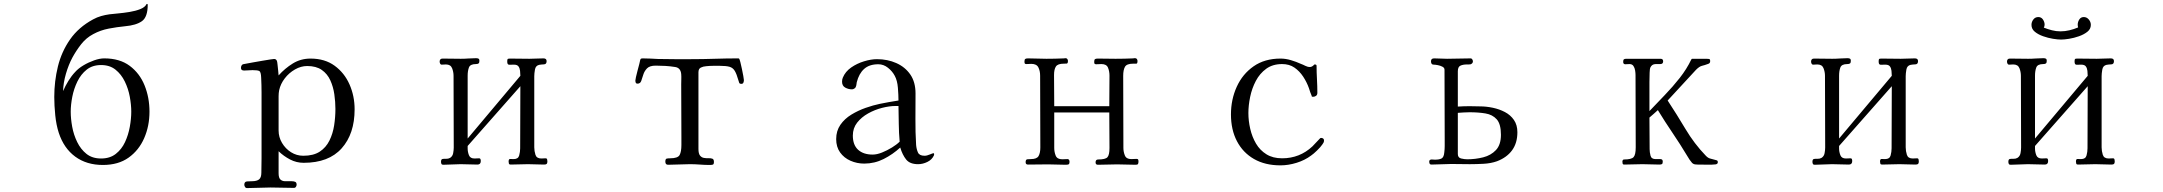

<svg xmlns="http://www.w3.org/2000/svg" viewBox="-20 -840 11040 980"><path d="M650 -270Q650 -305 642.5 -346Q635 -387 617 -424Q599 -461 569.5 -484.5Q540 -508 496 -508Q452 -508 422.5 -484.5Q393 -461 375 -424Q357 -387 349 -346Q341 -305 341 -270Q341 -234 348.5 -193Q356 -152 374 -115Q392 -78 421.5 -54.5Q451 -31 496 -31Q541 -31 571 -54.5Q601 -78 618 -114.5Q635 -151 642.5 -192.5Q650 -234 650 -270ZM743 -270Q743 -197 716 -135Q689 -73 636.5 -35.5Q584 2 505 2Q422 2 364 -40.5Q306 -83 280 -162Q267 -202 262 -252Q257 -302 257 -345Q257 -425 275.5 -500.5Q294 -576 337.5 -638.5Q381 -701 455 -741Q475 -752 496 -758Q517 -764 539 -767Q555 -769 583 -771.5Q611 -774 641.5 -779Q672 -784 696 -793.5Q720 -803 728 -819L730 -820Q734 -820 734 -816Q734 -753 704.5 -732Q675 -711 618 -706Q577 -702 535 -694Q493 -686 456 -666Q420 -647 394.5 -614.5Q369 -582 350 -547Q330 -510 316.5 -463.5Q303 -417 302 -375Q313 -401 329 -427Q345 -453 364 -473Q380 -491 406 -506.5Q432 -522 460.5 -532Q489 -542 512 -542Q591 -542 642 -504Q693 -466 718 -404Q743 -342 743 -270Z M1692 -284Q1692 -320 1686.5 -358.5Q1681 -397 1666 -430Q1651 -463 1622.5 -483Q1594 -503 1548 -503Q1516 -503 1485.5 -485.5Q1455 -468 1433.5 -440Q1412 -412 1405 -380Q1402 -365 1402 -349Q1402 -333 1402 -317Q1402 -281 1402 -245.5Q1402 -210 1402 -174Q1402 -140 1419.5 -110.5Q1437 -81 1465.5 -63Q1494 -45 1528 -45Q1580 -45 1612 -66Q1644 -87 1661.5 -122.5Q1679 -158 1685.5 -200Q1692 -242 1692 -284ZM1790 -282Q1790 -157 1724 -83Q1658 -9 1530 -9Q1493 -9 1460.5 -26Q1428 -43 1402 -68V44Q1402 68 1411.5 76.5Q1421 85 1436 85Q1451 85 1469 85Q1479 85 1486.5 88Q1494 91 1494 103Q1494 108 1490.5 113.5Q1487 119 1480 119Q1450 119 1420.5 118Q1391 117 1361 117Q1331 117 1301 118.5Q1271 120 1241 120Q1234 120 1230.5 114Q1227 108 1227 103Q1227 87 1241 86Q1255 85 1266 85Q1290 85 1302 76Q1314 67 1314 41Q1314 22 1314.5 4Q1315 -14 1315 -33V-291Q1315 -329 1315 -367.5Q1315 -406 1313 -444Q1312 -473 1303.5 -477.5Q1295 -482 1269 -482Q1259 -482 1248 -481Q1237 -480 1226 -480Q1210 -480 1210 -493Q1210 -507 1220 -512Q1221 -512 1236 -515Q1251 -518 1274 -522Q1297 -526 1320 -530Q1343 -534 1359.5 -536.5Q1376 -539 1379 -539Q1389 -539 1393 -530Q1395 -527 1396.5 -511Q1398 -495 1400 -478Q1402 -461 1402 -455Q1434 -491 1474.5 -516Q1515 -541 1565 -541Q1638 -541 1688 -504.5Q1738 -468 1764 -409Q1790 -350 1790 -282Z M2774 -17Q2774 -7 2770.5 -3.5Q2767 0 2757 0Q2736 0 2715.5 -1Q2695 -2 2675 -2Q2653 -2 2630.5 -1Q2608 0 2586 0Q2579 0 2577.5 -5Q2576 -10 2576 -15Q2576 -29 2584 -28.5Q2592 -28 2602 -28Q2625 -28 2630 -46.5Q2635 -65 2635 -83L2636 -400L2367 -95V-82Q2367 -65 2373.5 -48Q2380 -31 2402 -31Q2408 -31 2413.5 -31.5Q2419 -32 2426 -32Q2431 -32 2432.5 -27.5Q2434 -23 2434 -18Q2434 0 2417 0Q2395 0 2374 -1Q2353 -2 2331 -2Q2309 -2 2286.5 -0.5Q2264 1 2242 1Q2235 1 2233 -4Q2231 -9 2231 -14Q2231 -27 2238.5 -28.5Q2246 -30 2257 -29.5Q2268 -29 2277 -34Q2290 -42 2293 -58Q2296 -74 2296 -87Q2296 -179 2295.5 -270.5Q2295 -362 2295 -453Q2295 -473 2287.5 -492Q2280 -511 2256 -511Q2250 -511 2245 -510.5Q2240 -510 2235 -510Q2229 -510 2226.5 -515.5Q2224 -521 2224 -525Q2224 -541 2239 -541Q2262 -541 2285.5 -540.5Q2309 -540 2332 -540Q2352 -540 2371.5 -541.5Q2391 -543 2410 -543Q2418 -543 2422.5 -540.5Q2427 -538 2427 -530Q2427 -520 2423 -516.5Q2419 -513 2409 -513Q2380 -513 2373.5 -495.5Q2367 -478 2367 -454V-133L2636 -453Q2636 -465 2634.5 -478.5Q2633 -492 2626.5 -501Q2620 -510 2603 -510Q2591 -510 2580 -509.5Q2569 -509 2569 -525Q2569 -534 2570.5 -537.5Q2572 -541 2582 -541Q2607 -541 2632 -540.5Q2657 -540 2682 -540Q2700 -540 2718 -541Q2736 -542 2754 -542Q2770 -542 2770 -528Q2770 -512 2756.5 -511.5Q2743 -511 2732 -509Q2714 -505 2710.5 -485Q2707 -465 2707 -451V-88Q2707 -69 2713 -50Q2719 -31 2743 -31Q2748 -31 2754 -31.5Q2760 -32 2766 -32Q2771 -32 2772.5 -27Q2774 -22 2774 -17Z M3777 -431Q3777 -425 3774.5 -418.5Q3772 -412 3764 -412Q3755 -412 3753 -417.5Q3751 -423 3749 -430Q3740 -462 3730.5 -478Q3721 -494 3704 -499Q3687 -504 3655 -504Q3637 -504 3619 -504Q3601 -504 3584 -502Q3569 -501 3557 -495Q3545 -489 3545 -471V-80Q3545 -56 3553 -46Q3561 -36 3573 -34Q3585 -32 3596.5 -32.5Q3608 -33 3616 -30Q3624 -27 3624 -14Q3624 -2 3619 0Q3614 2 3603 2Q3578 2 3552.5 0Q3527 -2 3501 -2Q3473 -2 3445.5 -0.5Q3418 1 3390 1Q3376 1 3376 -15Q3376 -29 3383 -30.5Q3390 -32 3400 -32Q3440 -32 3449 -49Q3458 -66 3458 -100V-139Q3458 -207 3457.5 -274.5Q3457 -342 3457 -409Q3457 -423 3457.5 -436Q3458 -449 3457 -462Q3454 -494 3426 -498Q3401 -502 3376.5 -503.5Q3352 -505 3327 -505Q3296 -505 3282.5 -491Q3269 -477 3263.5 -459Q3258 -441 3253 -427Q3248 -413 3234 -413Q3227 -413 3225 -418Q3223 -423 3223 -429Q3223 -432 3226 -446.5Q3229 -461 3234 -479Q3239 -497 3243 -513Q3247 -529 3248 -535Q3250 -540 3252.5 -541Q3255 -542 3260 -542Q3280 -542 3299.5 -541Q3319 -540 3338 -539Q3380 -538 3422.5 -538Q3465 -538 3507 -538Q3568 -538 3628 -540Q3688 -542 3749 -542Q3751 -542 3753 -540Q3755 -538 3759 -522.5Q3763 -507 3767 -487.5Q3771 -468 3774 -452Q3777 -436 3777 -431Z M4572 -117Q4568 -162 4567.5 -207.5Q4567 -253 4566 -299H4551Q4520 -299 4482.5 -289.5Q4445 -280 4411 -261Q4377 -242 4355 -214Q4333 -186 4333 -148Q4333 -100 4360 -75.5Q4387 -51 4434 -51Q4456 -51 4482 -61.5Q4508 -72 4532.5 -87Q4557 -102 4572 -117ZM4748 -53Q4748 -49 4747 -47Q4737 -25 4713.5 -13.5Q4690 -2 4666 -2Q4624 -2 4605 -26Q4586 -50 4575 -87Q4537 -52 4490.5 -28.5Q4444 -5 4391 -5Q4354 -5 4321 -19.5Q4288 -34 4268 -62Q4248 -90 4248 -130Q4248 -172 4269.5 -203Q4291 -234 4325.5 -255Q4360 -276 4398.5 -289.5Q4437 -303 4471 -310Q4494 -315 4518 -319Q4542 -323 4566 -327Q4566 -355 4563 -392Q4560 -429 4547 -453Q4535 -476 4512.5 -494Q4490 -512 4463 -512Q4417 -512 4390.5 -488Q4364 -464 4353 -420Q4352 -415 4351.5 -409.5Q4351 -404 4349 -399Q4348 -393 4341.5 -388.5Q4335 -384 4329 -384Q4310 -384 4294 -393Q4278 -402 4278 -423Q4278 -435 4282 -444Q4295 -475 4324.5 -495.5Q4354 -516 4390 -527Q4426 -538 4456 -538Q4510 -538 4555 -518Q4600 -498 4626.5 -459.5Q4653 -421 4653 -363Q4653 -298 4652.5 -232Q4652 -166 4656 -100Q4658 -78 4665.5 -61.5Q4673 -45 4699 -45Q4711 -45 4726 -51.5Q4741 -58 4745 -58Q4748 -58 4748 -53Z M5791 -16Q5791 -7 5788.5 -3Q5786 1 5777 1Q5753 1 5729.5 0Q5706 -1 5682 -1Q5657 -1 5633 0Q5609 1 5584 1Q5572 1 5572 -11Q5572 -26 5585 -26Q5622 -26 5632.5 -37.5Q5643 -49 5643 -85Q5643 -131 5642.5 -176Q5642 -221 5642 -266H5361V-85Q5361 -64 5368.5 -45.5Q5376 -27 5402 -27Q5409 -27 5415.5 -27.5Q5422 -28 5429 -28Q5434 -28 5436.5 -24Q5439 -20 5439 -15Q5439 -3 5434 -1Q5429 1 5419 1Q5397 1 5375 0Q5353 -1 5330 -1Q5305 -1 5279 -0.5Q5253 0 5227 0Q5215 0 5215 -12Q5215 -26 5223.5 -27Q5232 -28 5242 -28Q5272 -28 5281 -43.5Q5290 -59 5290 -87Q5290 -179 5289.5 -271Q5289 -363 5289 -454Q5289 -478 5280 -496Q5271 -514 5244 -514Q5238 -514 5231.5 -513.5Q5225 -513 5219 -513Q5212 -513 5210.5 -516.5Q5209 -520 5209 -525Q5209 -536 5213 -539Q5217 -542 5227 -542Q5250 -542 5274 -541Q5298 -540 5321 -540Q5343 -540 5365.5 -540.5Q5388 -541 5410 -542Q5412 -542 5414.5 -542.5Q5417 -543 5419 -543Q5425 -543 5428 -538.5Q5431 -534 5431 -529Q5431 -516 5424.5 -515.5Q5418 -515 5410 -515Q5379 -515 5369.5 -500.5Q5360 -486 5360 -457Q5360 -417 5360.5 -377.5Q5361 -338 5361 -298H5642Q5642 -337 5642.5 -376Q5643 -415 5643 -454Q5643 -476 5635.5 -494.5Q5628 -513 5602 -513Q5595 -513 5588.5 -512.5Q5582 -512 5575 -512Q5568 -512 5566.5 -515.5Q5565 -519 5565 -524Q5565 -535 5569 -538Q5573 -541 5583 -541Q5606 -541 5629 -540.5Q5652 -540 5674 -540Q5697 -540 5719.5 -540.5Q5742 -541 5764 -542Q5766 -543 5769 -543Q5772 -543 5774 -543Q5780 -543 5783 -538.5Q5786 -534 5786 -529Q5786 -515 5780 -515Q5774 -515 5764 -515Q5731 -515 5722 -499Q5713 -483 5713 -453Q5713 -362 5713.5 -269.5Q5714 -177 5714 -85Q5714 -65 5721.5 -46.5Q5729 -28 5754 -28Q5761 -28 5767.5 -28.5Q5774 -29 5781 -29Q5788 -29 5789.5 -25Q5791 -21 5791 -16Z M6738 -123Q6738 -117 6735.5 -112Q6733 -107 6729 -102Q6721 -90 6702.5 -72Q6684 -54 6672 -46Q6640 -22 6598 -9Q6556 4 6516 4Q6437 4 6380.5 -28.5Q6324 -61 6293.5 -119.5Q6263 -178 6263 -256Q6263 -332 6292.5 -397Q6322 -462 6378.5 -501.5Q6435 -541 6516 -541Q6542 -541 6569 -533Q6596 -525 6620 -514Q6631 -510 6642.5 -504Q6654 -498 6666 -498Q6671 -498 6676 -500.5Q6681 -503 6685 -507Q6687 -511 6691 -511Q6700 -511 6700 -504Q6700 -470 6702 -435.5Q6704 -401 6704 -366Q6704 -356 6697.5 -351Q6691 -346 6682 -346Q6674 -346 6675 -351Q6671 -360 6667.5 -370Q6664 -380 6661 -390Q6650 -421 6631.5 -449Q6613 -477 6587 -495Q6561 -513 6524 -513Q6476 -513 6443 -489Q6410 -465 6390 -427Q6370 -389 6361 -345.5Q6352 -302 6352 -263Q6352 -223 6361.5 -182Q6371 -141 6391 -107Q6411 -73 6444 -52.5Q6477 -32 6524 -32Q6614 -32 6679 -93Q6688 -102 6696.5 -111.5Q6705 -121 6715 -131Q6717 -133 6718.5 -134.5Q6720 -136 6724 -136Q6729 -136 6733.5 -133Q6738 -130 6738 -123Z M7641 -152Q7641 -207 7619.5 -231Q7598 -255 7562 -261Q7526 -267 7481 -267Q7466 -267 7451 -266Q7436 -265 7421 -264V-54Q7421 -35 7438 -31Q7455 -27 7469 -27Q7511 -27 7550.5 -37Q7590 -47 7615.5 -74Q7641 -101 7641 -152ZM7725 -165Q7725 -110 7698 -73Q7671 -36 7621 -17Q7590 -6 7552.5 -4Q7515 -2 7482 -2Q7458 -2 7434.5 -2.5Q7411 -3 7387 -3Q7362 -3 7337 -1.5Q7312 0 7286 0Q7279 0 7277 -5Q7275 -10 7275 -15Q7275 -26 7288 -26Q7292 -26 7296 -25.5Q7300 -25 7304 -25Q7327 -25 7338.5 -31.5Q7350 -38 7352 -63Q7354 -79 7354 -95Q7354 -111 7354 -126Q7354 -215 7353.5 -305Q7353 -395 7353 -484Q7353 -494 7342.5 -499.5Q7332 -505 7319 -507.5Q7306 -510 7298 -510Q7290 -510 7287 -515Q7284 -520 7284 -527Q7284 -542 7300 -542Q7317 -542 7333.5 -541Q7350 -540 7366 -540Q7396 -540 7426.5 -541Q7457 -542 7487 -542Q7492 -542 7495 -536.5Q7498 -531 7498 -527Q7498 -517 7487 -512Q7483 -511 7477.5 -511Q7472 -511 7467 -511Q7448 -511 7434.5 -505Q7421 -499 7421 -476V-296Q7436 -297 7451 -297.5Q7466 -298 7481 -298L7535 -297Q7566 -297 7599.5 -290Q7633 -283 7661.5 -268Q7690 -253 7707.5 -227.5Q7725 -202 7725 -165Z M8748 -12Q8748 -3 8737 -1Q8721 1 8692.5 0.5Q8664 0 8645 0Q8638 0 8631 -1Q8624 -2 8617 -8Q8610 -16 8603.5 -25.5Q8597 -35 8592 -44Q8556 -104 8517 -161.5Q8478 -219 8442 -278Q8432 -268 8421 -259Q8410 -250 8399 -240Q8399 -200 8399.5 -159.5Q8400 -119 8400 -79Q8400 -63 8404.5 -45.5Q8409 -28 8430 -28H8454Q8467 -28 8467 -16Q8467 -6 8463.5 -3Q8460 0 8450 0Q8428 0 8406.5 -1Q8385 -2 8363 -2Q8340 -2 8316.5 -1Q8293 0 8270 0Q8263 0 8262 -6Q8261 -12 8261 -16Q8261 -19 8263 -22.5Q8265 -26 8269 -26Q8307 -26 8318 -38Q8329 -50 8329 -88Q8329 -180 8328.5 -272.5Q8328 -365 8328 -457Q8328 -467 8326 -480Q8324 -493 8317.5 -503Q8311 -513 8297 -513Q8292 -513 8286.5 -512.5Q8281 -512 8276 -512Q8265 -512 8265 -524Q8265 -534 8268.5 -537Q8272 -540 8281 -540H8456Q8469 -540 8469 -527Q8469 -513 8454.5 -513Q8440 -513 8431 -513Q8411 -513 8403 -494Q8401 -490 8400 -469Q8399 -448 8399 -421.5Q8399 -395 8399 -373Q8399 -351 8399 -344V-273Q8437 -313 8477.5 -355Q8518 -397 8553.5 -442Q8589 -487 8613 -537Q8615 -540 8616 -540H8690Q8698 -540 8703.5 -539Q8709 -538 8709 -528Q8709 -517 8699 -514Q8680 -507 8667 -504Q8654 -501 8637 -484L8492 -327Q8538 -257 8583 -181.5Q8628 -106 8686 -46Q8698 -33 8710 -30.5Q8722 -28 8738 -23Q8743 -22 8745.5 -20Q8748 -18 8748 -12Z M9774 -17Q9774 -7 9770.5 -3.5Q9767 0 9757 0Q9736 0 9715.5 -1Q9695 -2 9675 -2Q9653 -2 9630.5 -1Q9608 0 9586 0Q9579 0 9577.5 -5Q9576 -10 9576 -15Q9576 -29 9584 -28.5Q9592 -28 9602 -28Q9625 -28 9630 -46.5Q9635 -65 9635 -83L9636 -400L9367 -95V-82Q9367 -65 9373.5 -48Q9380 -31 9402 -31Q9408 -31 9413.5 -31.5Q9419 -32 9426 -32Q9431 -32 9432.5 -27.5Q9434 -23 9434 -18Q9434 0 9417 0Q9395 0 9374 -1Q9353 -2 9331 -2Q9309 -2 9286.5 -0.5Q9264 1 9242 1Q9235 1 9233 -4Q9231 -9 9231 -14Q9231 -27 9238.5 -28.5Q9246 -30 9257 -29.5Q9268 -29 9277 -34Q9290 -42 9293 -58Q9296 -74 9296 -87Q9296 -179 9295.5 -270.5Q9295 -362 9295 -453Q9295 -473 9287.5 -492Q9280 -511 9256 -511Q9250 -511 9245 -510.5Q9240 -510 9235 -510Q9229 -510 9226.5 -515.5Q9224 -521 9224 -525Q9224 -541 9239 -541Q9262 -541 9285.5 -540.5Q9309 -540 9332 -540Q9352 -540 9371.5 -541.5Q9391 -543 9410 -543Q9418 -543 9422.5 -540.5Q9427 -538 9427 -530Q9427 -520 9423 -516.5Q9419 -513 9409 -513Q9380 -513 9373.5 -495.5Q9367 -478 9367 -454V-133L9636 -453Q9636 -465 9634.5 -478.5Q9633 -492 9626.5 -501Q9620 -510 9603 -510Q9591 -510 9580 -509.5Q9569 -509 9569 -525Q9569 -534 9570.5 -537.5Q9572 -541 9582 -541Q9607 -541 9632 -540.5Q9657 -540 9682 -540Q9700 -540 9718 -541Q9736 -542 9754 -542Q9770 -542 9770 -528Q9770 -512 9756.5 -511.5Q9743 -511 9732 -509Q9714 -505 9710.5 -485Q9707 -465 9707 -451V-88Q9707 -69 9713 -50Q9719 -31 9743 -31Q9748 -31 9754 -31.5Q9760 -32 9766 -32Q9771 -32 9772.5 -27Q9774 -22 9774 -17Z M10774 -17Q10774 -7 10770.5 -3.5Q10767 0 10757 0Q10736 0 10715.5 -1Q10695 -2 10675 -2Q10653 -2 10630.5 -1Q10608 0 10586 0Q10579 0 10577.5 -5Q10576 -10 10576 -15Q10576 -29 10584 -28.5Q10592 -28 10602 -28Q10625 -28 10630 -46.5Q10635 -65 10635 -83L10636 -400L10367 -95V-82Q10367 -65 10373.5 -48Q10380 -31 10402 -31Q10408 -31 10413.5 -31.5Q10419 -32 10426 -32Q10431 -32 10432.5 -27.5Q10434 -23 10434 -18Q10434 0 10417 0Q10395 0 10374 -1Q10353 -2 10331 -2Q10309 -2 10286.5 -0.5Q10264 1 10242 1Q10235 1 10233 -4Q10231 -9 10231 -14Q10231 -27 10238.5 -28.5Q10246 -30 10257 -29.5Q10268 -29 10277 -34Q10290 -42 10293 -58Q10296 -74 10296 -87Q10296 -179 10295.5 -270.5Q10295 -362 10295 -453Q10295 -473 10287.5 -492Q10280 -511 10256 -511Q10250 -511 10245 -510.5Q10240 -510 10235 -510Q10229 -510 10226.5 -515.5Q10224 -521 10224 -525Q10224 -541 10239 -541Q10262 -541 10285.5 -540.5Q10309 -540 10332 -540Q10352 -540 10371.5 -541.5Q10391 -543 10410 -543Q10418 -543 10422.5 -540.5Q10427 -538 10427 -530Q10427 -520 10423 -516.5Q10419 -513 10409 -513Q10380 -513 10373.5 -495.5Q10367 -478 10367 -454V-133L10636 -453Q10636 -465 10634.5 -478.5Q10633 -492 10626.5 -501Q10620 -510 10603 -510Q10591 -510 10580 -509.5Q10569 -509 10569 -525Q10569 -534 10570.5 -537.5Q10572 -541 10582 -541Q10607 -541 10632 -540.5Q10657 -540 10682 -540Q10700 -540 10718 -541Q10736 -542 10754 -542Q10770 -542 10770 -528Q10770 -512 10756.5 -511.5Q10743 -511 10732 -509Q10714 -505 10710.5 -485Q10707 -465 10707 -451V-88Q10707 -69 10713 -50Q10719 -31 10743 -31Q10748 -31 10754 -31.5Q10760 -32 10766 -32Q10771 -32 10772.5 -27Q10774 -22 10774 -17ZM10652 -713Q10652 -692 10634.5 -678Q10617 -664 10591.5 -655Q10566 -646 10541 -642Q10516 -638 10500 -638Q10484 -638 10459 -642Q10434 -646 10408.5 -655Q10383 -664 10366 -678Q10349 -692 10349 -713Q10349 -728 10358.5 -740.5Q10368 -753 10384 -753Q10399 -753 10407.5 -740.5Q10416 -728 10416 -714Q10416 -710 10415 -706.5Q10414 -703 10412 -699Q10432 -691 10453.5 -685.5Q10475 -680 10497 -680Q10520 -680 10543 -685.5Q10566 -691 10587 -700Q10586 -704 10585.5 -707.5Q10585 -711 10585 -714Q10585 -728 10593 -740.5Q10601 -753 10616 -753Q10631 -753 10641.5 -740.5Q10652 -728 10652 -713Z"/></svg>

Font: Kaisei HarunoUmi
Style: Regular
Weight: 400
Designer: Font-Kai, 金井和夫
Foundry: KAZUO KANAI
Version: Version 5.003